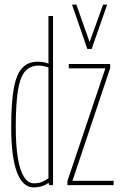

<svg xmlns="http://www.w3.org/2000/svg" viewBox="-20 -810 529 840"><path d="M196 0 192 -10Q179 0 162 5Q145 10 128 10Q79 10 54 -57Q29 -124 29 -254Q29 -359 40 -421.5Q51 -484 76.5 -512Q102 -540 144 -540Q155 -540 166.5 -538.5Q178 -537 192 -532V-740H212V0ZM192 -30V-515Q176 -520 167 -521.5Q158 -523 149 -523Q112 -523 90 -498Q68 -473 58.5 -414Q49 -355 49 -254Q49 -174 58 -119Q67 -64 85 -36Q103 -8 128 -8Q140 -8 150 -10Q160 -12 170 -17Q180 -22 192 -30ZM275 0V-18L441 -511H281V-530H462V-512L297 -19H477V0ZM449 -790 381 -596H362L295 -790H314L372 -626L431 -790Z"/></svg>

Font: Georama ExtraCondensed Thin
Style: Regular
Weight: 100
Width: 2
Designer: Jean-Baptiste Levee
Foundry: Production Type
Version: Version 1.001